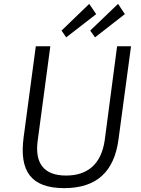

<svg xmlns="http://www.w3.org/2000/svg" viewBox="-20 -962 731 992"><path d="M441 -942 298 -804 322 -769 477 -889ZM590 -942 446 -804 471 -769 625 -889ZM592 -240 657 -723H585L521 -237C503 -115 434 -55 321 -55C209 -55 158 -116 175 -237L240 -723H165L102 -252C79 -79 139 10 312 10C482 10 570 -78 592 -240Z"/></svg>

Font: United Sans Light
Style: Italic
Weight: 300
Italic angle: -8°
Designer: Pablo Impallari, Rodrigo Fuenzalida (Modified by Dan O. Williams)
Version: Version 1.000;PS 001.000;hotconv 1.0.88;makeotf.lib2.5.64775